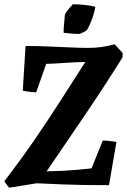

<svg xmlns="http://www.w3.org/2000/svg" viewBox="-20 -870 596 902"><path d="M23 12 0 -18Q79 -121 143.5 -215Q208 -309 265.5 -399Q323 -489 381 -579Q333 -578 284.5 -574.5Q236 -571 197 -570L150 -436Q145 -436 130.5 -437.5Q116 -439 102.5 -441Q89 -443 87 -444L100 -654Q145 -654 198.5 -652Q252 -650 303.5 -647.5Q355 -645 391 -645Q428 -645 456.5 -649Q485 -653 519 -662L556 -621V-601Q471 -465 378 -328Q285 -191 199 -65Q286 -67 339 -72Q392 -77 410 -79L463 -210Q468 -210 482 -209Q496 -208 509 -206Q522 -204 527 -203L492 0Q369 0 278.5 -3.5Q188 -7 152 -9ZM279 -716Q278 -731 281 -757.5Q284 -784 284 -796Q286 -806 294.5 -817.5Q303 -829 311.5 -838Q320 -847 322 -850Q344 -850 375.5 -847Q407 -844 428 -838Q422 -806 410.5 -775.5Q399 -745 387 -727Q374 -719 356 -711Q337 -710 318 -712Q299 -714 279 -716Z"/></svg>

Font: Labrada
Style: Bold Italic
Weight: 700
Italic angle: -7°
Designer: Mercedes Jáuregui
Foundry: Omnibus-Type Team
Version: Version 1.000; ttfautohint (v1.8.4.7-5d5b)